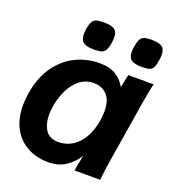

<svg xmlns="http://www.w3.org/2000/svg" viewBox="-138 -866 881 978"><g transform="rotate(20 302.0 -377.0)"><path d="M14.5 -222.5Q14.5 -255 20.5 -291Q35.5 -380 78.2 -439.8Q121 -499.5 181.2 -528.5Q241.5 -557.5 310.5 -557.5Q364.5 -557.5 399 -535.5Q433.5 -513.5 451.5 -479.5L466 -550H603.5Q595.5 -518.5 583.5 -449L522.5 -71.5Q519 -48 517.5 -30L514 0H375Q377 -21 391.5 -85Q366.5 -45.5 327.8 -19.5Q289 6.5 234 6.5Q170.5 6.5 120.8 -20.2Q71 -47 42.8 -98.5Q14.5 -150 14.5 -222.5ZM412 -289Q415.5 -312 415.5 -334.5Q415.5 -394 388 -423Q360.5 -452 315.5 -452Q271 -452 238.5 -425Q206 -398 187 -357.2Q168 -316.5 160.5 -274Q156 -245 156 -224Q156 -173 177.5 -140.2Q199 -107.5 248 -107.5Q286.5 -107.5 320.5 -127.5Q354.5 -147.5 378.8 -188.5Q403 -229.5 412 -289ZM182 -670Q182 -681 184.5 -698.5Q189 -725.5 196.5 -738.2Q204 -751 218 -755.5Q232 -760 259.5 -760Q299 -760 316.2 -747.8Q333.5 -735.5 333.5 -704.5Q333.5 -694 331 -676.5Q326.5 -648 318.8 -634.8Q311 -621.5 297.5 -617Q284 -612.5 257 -612.5Q217.5 -612.5 199.8 -624.8Q182 -637 182 -670ZM442 -667.5Q442 -683 444.5 -696.5Q449 -724 456 -737Q463 -750 476.8 -755Q490.5 -760 517 -760Q557 -760 574 -747.5Q591 -735 591 -704Q591 -691.5 588 -674Q584 -647 577.2 -634.2Q570.5 -621.5 556.5 -617Q542.5 -612.5 514 -612.5Q475.5 -612.5 458.8 -624.8Q442 -637 442 -667.5Z"/></g></svg>

Font: JuliaMono ExtraBoldItalic
Style: Regular
Weight: 800
Italic angle: -9°
Monospace: yes
Designer: cormullion
Foundry: corm
Version: Version 0.049; ttfautohint (v1.8.4)